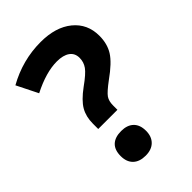

<svg xmlns="http://www.w3.org/2000/svg" viewBox="-219 -813 915 915"><g transform="rotate(-45 238.5 -355.5)"><path d="M134.8 -236.8V-272.9Q134.8 -319.8 154.8 -354.5Q174.8 -389.2 228 -428.2Q279.3 -464.8 295.7 -487.8Q312 -510.7 312 -539.1Q312 -570.8 288.6 -587.4Q265.1 -604 223.1 -604Q149.9 -604 56.2 -556.2L2.9 -663.1Q111.8 -724.1 233.9 -724.1Q334.5 -724.1 393.8 -675.8Q453.1 -627.4 453.1 -546.9Q453.1 -493.2 428.7 -454.1Q404.3 -415 335.9 -366.2Q289.1 -331.5 276.6 -313.5Q264.2 -295.4 264.2 -266.1V-236.8ZM119.1 -69.8Q119.1 -110.8 141.1 -131.8Q163.1 -152.8 205.1 -152.8Q245.6 -152.8 267.8 -131.3Q290 -109.9 290 -69.8Q290 -31.2 267.6 -9Q245.1 13.2 205.1 13.2Q164.1 13.2 141.6 -8.5Q119.1 -30.3 119.1 -69.8Z"/></g></svg>

Font: Zoram GWebM
Style: Bold
Weight: 700
Foundry: Ascender Corporation
Version: Version 1.000